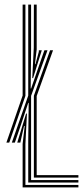

<svg xmlns="http://www.w3.org/2000/svg" viewBox="-20 -820 369 840"><path d="M8 -196.2 79 -402V-800H91.2V-400.8L20.5 -196.2ZM121.2 -478.5 127.8 -610.5 128.2 -800H140.5V-603.8L133 -539.5H135.2L149.8 -593.5V-600H162.8L124.8 -478.5ZM116 -32.2H323V-21.5H103.5V-200.5L105.5 -370H103.5L72.2 -275.5L45 -196.2H31.8L103.5 -401.8V-800H116V-601.8L114.2 -433H116.2L150.8 -533.2L174.2 -600H187.8L116 -400.5ZM140.5 -53.8H323V-43H128.2V-401.2L199 -600H212L140.5 -400ZM91.2 -10.8H323V0H79V-190.5L88 -268.5H85.2L71 -205.5L69 -196.2H55.5L94.2 -323H97.8L91.2 -190Z"/></svg>

Font: Big Shoulders Inline Text Light
Style: Regular
Weight: 300
Designer: Patric King
Foundry: XO Type Co
Version: Version 1.000